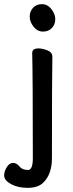

<svg xmlns="http://www.w3.org/2000/svg" viewBox="-31 -730 352 924"><path d="M176 -578Q149 -578 130.5 -601.5Q112 -625 112 -650Q112 -675 128 -692.5Q144 -710 171 -710Q198 -710 216.5 -686Q235 -662 235 -638Q235 -612 218.5 -595Q202 -578 176 -578ZM102 174Q55 174 22 156Q-11 138 -11 114Q-11 95 1.5 74.5Q14 54 32 54Q49 54 62.5 71Q76 88 104 88Q127 88 127 31Q127 -364 124 -475Q124 -497 154 -497Q174 -497 197.5 -487.5Q221 -478 221 -457Q219 -364 219 30Q219 110 176 150Q151 174 102 174Z"/></svg>

Font: LXGW ZhenKai
Style: Regular
Weight: 400
Designer: LXGW / Fontworks Inc.
Foundry: LXGW / Fontworks Inc.
Version: Version 0.800;June 8, 2025